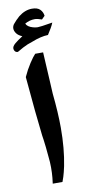

<svg xmlns="http://www.w3.org/2000/svg" viewBox="-88 -802 378 837"><g transform="rotate(-10 101.0 -383.5)"><path d="M98 -571H133Q134 -560 135.5 -525Q137 -490 140 -444L143 -387Q152 -300 152 -234Q152 -142 137 -67Q131 -39 125.5 -21.5Q120 -4 118 0H75Q76 -5 78 -25.5Q80 -46 80 -71Q80 -95 77 -120Q73 -167 69 -195L66 -215L54 -326L40 -478Q54 -509 71 -535Q88 -561 98 -571ZM167 -642Q135 -641 95 -625Q72 -618 51.5 -607Q31 -596 25 -592Q13 -592 9 -604L8 -610Q8 -620 21 -631Q34 -642 56 -656Q39 -663 31 -674Q23 -685 23 -696Q23 -705 29 -714Q43 -731 58 -744Q87 -767 118 -767Q142 -767 153.5 -755.5Q165 -744 167 -727L153 -713Q134 -720 122 -720Q99 -720 78 -708Q84 -693 109 -686Q121 -683 129 -683Q132 -683 150 -685L195 -692Q187 -672 167 -642Z"/></g></svg>

Font: Mirza
Style: Bold
Weight: 700
Designer: Arabic design by Kourosh Beigpour, Latin design by Eduardo Tunni, engineering by Lasse Fister
Version: Version 1.0010g